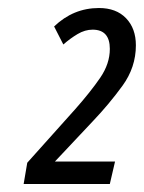

<svg xmlns="http://www.w3.org/2000/svg" viewBox="-20 -875 359 479"><path d="M254 -416 267 -472H117L212 -573Q252 -615 285.5 -661Q319 -707 319 -762Q319 -804 294.5 -829.5Q270 -855 227 -855Q163 -855 115 -809L138 -764Q155 -779 173.5 -790Q192 -801 211 -801Q254 -801 254 -753Q254 -716 230 -681Q206 -646 168 -603L48 -469L39 -416Z"/></svg>

Font: Noto Sans Display Condensed
Style: Italic
Weight: 400
Width: 3
Designer: Monotype Design team
Foundry: Monotype Imaging Inc.
Version: 1.000